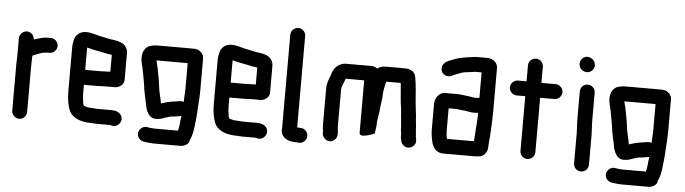

<svg xmlns="http://www.w3.org/2000/svg" viewBox="-51 -931 4676 1311"><g transform="rotate(5 2287.0 -276.0)"><path d="M52 -476V-374C52 -350 50 -319 50 -293V21C50 48 75 72 102 72C129 72 152 48 152 21V-295C152 -317 154 -344 154 -365C161 -369 166 -371 176 -375C197 -382 220 -394 245 -394C249 -395 254 -395 259 -395H269C297 -395 320 -418 320 -446C320 -474 297 -497 269 -497H259C252 -497 245 -497 240 -496C214 -496 189 -487 166 -480L154 -476C154 -503 131 -527 104 -527C77 -527 52 -504 52 -476Z M681 -200H735C747 -199 760 -204 774 -214C788 -224 796 -238 796 -257V-441C795 -458 790 -473 779 -486C760 -509 732 -515 697 -521L680 -523C675 -524 669 -525 664 -526C644 -529 622 -536 601 -539C571 -546 541 -558 506 -558C468 -558 438 -535 429 -505C425 -492 420 -465 420 -449V-142C420 -91 428 -45 443 -11C468 39 526 58 600 58C610 58 619 60 631 60H723C727 60 731 62 734 63C778 74 815 27 792 -12C780 -33 755 -42 723 -42H623C616 -43 608 -44 600 -44C596 -44 591 -44 585 -45C567 -45 550 -49 536 -54C534 -58 528 -66 528 -74C525 -96 522 -117 522 -143V-198H619C634 -198 667 -200 681 -200ZM619 -300H522V-453L532 -451C547 -448 567 -441 583 -439C611 -434 638 -428 666 -422L683 -420C686 -419 690 -419 694 -418V-302H681C668 -302 634 -300 619 -300Z M1211 -141C1189 -148 1169 -141 1147 -138L1132 -136C1126 -135 1121 -134 1118 -133C1095 -130 1077 -122 1057 -117C1056 -120 1056 -122 1056 -124C1055 -129 1053 -136 1052 -144L1047 -166C1041 -190 1036 -215 1033 -242C1029 -281 1020 -316 1014 -353C1010 -373 1004 -390 1001 -407H1215V-229C1215 -199 1211 -171 1211 -141ZM1310 -82V-94C1313 -142 1317 -183 1317 -230V-449C1317 -464 1311 -477 1300 -488C1281 -507 1269 -509 1235 -509H998C981 -509 961 -505 948 -501C918 -491 898 -460 898 -419C898 -384 907 -367 913 -336C919 -300 927 -267 932 -230C935 -199 942 -171 947 -144L952 -122C953 -116 954 -111 955 -108C962 -61 980 -12 1027 -9C1034 -9 1041 -9 1049 -10C1082 -13 1113 -35 1149 -35L1163 -37C1175 -39 1189 -41 1201 -43H1204L1200 -13C1198 10 1195 39 1189 58H1028C1020 58 993 55 987 54L977 52C947 48 923 71 919 96C915 125 937 149 962 153L972 155C984 156 1016 160 1028 160H1216C1242 160 1275 142 1275 116C1301 65 1303 -12 1310 -82Z M1678 -200H1732C1744 -199 1757 -204 1771 -214C1785 -224 1793 -238 1793 -257V-441C1792 -458 1787 -473 1776 -486C1757 -509 1729 -515 1694 -521L1677 -523C1672 -524 1666 -525 1661 -526C1641 -529 1619 -536 1598 -539C1568 -546 1538 -558 1503 -558C1465 -558 1435 -535 1426 -505C1422 -492 1417 -465 1417 -449V-142C1417 -91 1425 -45 1440 -11C1465 39 1523 58 1597 58C1607 58 1616 60 1628 60H1720C1724 60 1728 62 1731 63C1775 74 1812 27 1789 -12C1777 -33 1752 -42 1720 -42H1620C1613 -43 1605 -44 1597 -44C1593 -44 1588 -44 1582 -45C1564 -45 1547 -49 1533 -54C1531 -58 1525 -66 1525 -74C1522 -96 1519 -117 1519 -143V-198H1616C1631 -198 1664 -200 1678 -200ZM1616 -300H1519V-453L1529 -451C1544 -448 1564 -441 1580 -439C1608 -434 1635 -428 1663 -422L1680 -420C1683 -419 1687 -419 1691 -418V-302H1678C1665 -302 1631 -300 1616 -300Z M1896 -661V-17C1888 33 1935 66 1986 66C1993 67 1999 67 2006 67L2017 68C2046 71 2069 48 2072 22C2075 -6 2052 -32 2025 -33L2014 -34C2009 -35 2003 -35 1998 -35V-661C1998 -689 1975 -712 1947 -712C1919 -712 1896 -689 1896 -661Z M2176 -24V-11C2176 16 2201 40 2228 40C2255 40 2278 16 2278 -11V-18C2278 -37 2274 -51 2274 -70V-317C2274 -340 2288 -363 2294 -381C2295 -385 2298 -391 2298 -395H2426V-36C2426 -22 2439 -16 2454 -18C2480 -21 2510 -30 2529 -40C2531 -61 2536 -77 2537 -98C2537 -144 2550 -183 2552 -229C2554 -250 2559 -270 2560 -290C2560 -332 2568 -364 2577 -399H2676V-396C2677 -393 2677 -387 2678 -380C2680 -351 2683 -325 2685 -295C2687 -257 2697 -220 2697 -182C2699 -148 2705 -116 2705 -83C2706 -74 2707 -67 2708 -60C2708 -57 2708 -55 2709 -52V-41C2709 -33 2710 -24 2712 -14L2715 -3C2718 10 2725 20 2737 28C2776 53 2825 18 2814 -25L2812 -35C2811 -38 2811 -41 2811 -42C2811 -47 2811 -52 2810 -57C2810 -68 2807 -76 2807 -88C2807 -112 2803 -135 2801 -159L2799 -187C2797 -216 2791 -245 2789 -274C2784 -335 2781 -399 2770 -453C2763 -484 2734 -501 2696 -501H2565C2541 -501 2523 -495 2507 -483C2494 -492 2481 -497 2468 -497H2306C2243 -501 2207 -460 2196 -410C2185 -383 2172 -354 2172 -317V-73C2172 -55 2174 -38 2176 -24Z M3018 -86C3017 -91 3017 -96 3017 -101V-255H3070C3074 -255 3078 -255 3082 -254L3102 -251C3109 -250 3116 -250 3125 -249C3148 -246 3170 -240 3194 -240C3203 -240 3211 -241 3218 -242H3220C3219 -227 3219 -213 3219 -198C3215 -147 3213 -99 3209 -53C3209 -50 3209 -48 3208 -46H3024C3021 -59 3018 -72 3018 -86ZM3194 -342C3190 -342 3186 -342 3183 -343C3162 -346 3136 -351 3114 -353L3095 -355C3086 -356 3078 -357 3069 -357H2983C2970 -357 2957 -352 2947 -344C2927 -328 2915 -305 2915 -273V-101C2915 -93 2915 -85 2916 -78C2923 -10 2936 56 3009 56H3219C3226 56 3233 56 3239 55C3264 55 3281 47 3294 30C3308 12 3310 -2 3310 -27C3310 -32 3310 -37 3311 -43C3314 -77 3317 -102 3318 -139C3319 -172 3322 -217 3322 -252V-556C3322 -596 3288 -621 3249 -621H3179C3165 -621 3150 -618 3138 -616L3118 -614C3088 -608 3059 -605 3034 -595C3002 -581 2955 -573 2947 -534C2936 -484 2991 -456 3030 -484C3044 -489 3061 -495 3075 -501C3091 -509 3113 -511 3132 -513L3150 -515C3160 -516 3169 -519 3179 -519H3220V-344H3211C3205 -343 3201 -342 3194 -342Z M3531 -594V-485H3472C3445 -485 3421 -461 3421 -434C3421 -407 3445 -383 3472 -383H3531V-8C3531 20 3554 43 3582 43C3610 43 3633 20 3633 -8V-381H3731C3758 -381 3782 -405 3782 -432C3782 -459 3758 -483 3731 -483H3633V-594C3633 -622 3610 -645 3582 -645C3554 -645 3531 -622 3531 -594Z M3899 -448V-265C3899 -217 3905 -168 3903 -123V45C3903 73 3926 96 3954 96C3982 96 4005 73 4005 45V-122C4007 -168 4001 -218 4001 -265V-448C4001 -476 3978 -499 3950 -499C3922 -499 3899 -476 3899 -448ZM3881 -636C3881 -607 3907 -583 3935 -583C3963 -583 3986 -606 3986 -634C3986 -663 3960 -688 3931 -688C3903 -688 3881 -664 3881 -636Z M4418 -141C4396 -148 4376 -141 4354 -138L4339 -136C4333 -135 4328 -134 4325 -133C4302 -130 4284 -122 4264 -117C4263 -120 4263 -122 4263 -124C4262 -129 4260 -136 4259 -144L4254 -166C4248 -190 4243 -215 4240 -242C4236 -281 4227 -316 4221 -353C4217 -373 4211 -390 4208 -407H4422V-229C4422 -199 4418 -171 4418 -141ZM4517 -82V-94C4520 -142 4524 -183 4524 -230V-449C4524 -464 4518 -477 4507 -488C4488 -507 4476 -509 4442 -509H4205C4188 -509 4168 -505 4155 -501C4125 -491 4105 -460 4105 -419C4105 -384 4114 -367 4120 -336C4126 -300 4134 -267 4139 -230C4142 -199 4149 -171 4154 -144L4159 -122C4160 -116 4161 -111 4162 -108C4169 -61 4187 -12 4234 -9C4241 -9 4248 -9 4256 -10C4289 -13 4320 -35 4356 -35L4370 -37C4382 -39 4396 -41 4408 -43H4411L4407 -13C4405 10 4402 39 4396 58H4235C4227 58 4200 55 4194 54L4184 52C4154 48 4130 71 4126 96C4122 125 4144 149 4169 153L4179 155C4191 156 4223 160 4235 160H4423C4449 160 4482 142 4482 116C4508 65 4510 -12 4517 -82Z"/></g></svg>

Font: Electronic
Style: UltBlk
Weight: 500
Version: Version 1.011